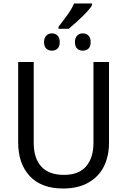

<svg xmlns="http://www.w3.org/2000/svg" viewBox="-20 -1069 729 1099"><path d="M604 -252Q604 -176 575 -117Q546 -58 486.5 -24Q427 10 341 10Q217 10 150.5 -61Q84 -132 84 -254V-714H173V-251Q173 -163 216.5 -115.5Q260 -68 346 -68Q432 -68 473.5 -117.5Q515 -167 515 -252V-714H604ZM315 -916Q347 -957 369 -988Q391 -1019 404 -1049H507V-1039Q492 -1014 453.5 -976.5Q415 -939 373 -904H315ZM232 -828Q232 -852 245 -865Q258 -878 277 -878Q297 -878 309.5 -865Q322 -852 322 -828Q322 -803 309.5 -791Q297 -779 277 -779Q257 -779 244.5 -791Q232 -803 232 -828ZM409 -828Q409 -852 421.5 -865Q434 -878 454 -878Q474 -878 486.5 -865Q499 -852 499 -828Q499 -803 486.5 -791Q474 -779 454 -779Q434 -779 421.5 -791Q409 -803 409 -828Z"/></svg>

Font: Noto Sans Display
Style: Regular
Weight: 400
Designer: Monotype Design team
Foundry: Monotype Imaging Inc.
Version: Version 1.000